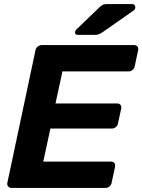

<svg xmlns="http://www.w3.org/2000/svg" viewBox="-20 -921 698 941"><path d="M36 0Q26 0 20 -7Q14 -14 16 -25L154 -675Q156 -686 165 -693Q174 -700 184 -700H637Q648 -700 653.5 -693Q659 -686 657 -675L640 -595Q638 -585 629.5 -578Q621 -571 610 -571H286L252 -414H554Q565 -414 570.5 -407Q576 -400 574 -389L558 -315Q556 -305 547.5 -298Q539 -291 528 -291H227L192 -129H524Q535 -129 540.5 -122Q546 -115 544 -104L527 -25Q525 -14 516.5 -7Q508 0 497 0ZM362 -750Q346 -750 348 -764Q349 -772 356 -778L464 -882Q476 -894 484 -897.5Q492 -901 505 -901H627Q636 -901 640 -895.5Q644 -890 643 -883Q642 -874 634 -869L484 -764Q474 -757 465.5 -753.5Q457 -750 444 -750Z"/></svg>

Font: Rubik SemiBold
Style: Italic
Weight: 600
Italic angle: -12°
Designer: Hubert and Fischer
Foundry: Hubert and Fischer
Version: Version 2.300;gftools[0.9.30]